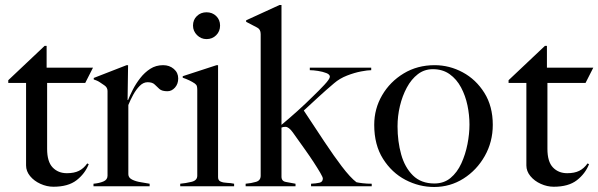

<svg xmlns="http://www.w3.org/2000/svg" viewBox="-20 -743 2387 766"><path d="M193 2Q167 2 141.5 -9.5Q116 -21 100 -40.5Q84 -60 84 -83V-412H13V-423L158 -560H166V-473H351L320 -412H168V-149Q168 -98 190 -75Q212 -52 247 -52Q276 -52 295 -61.5Q314 -71 328 -91L334 -88Q319 -50 285.5 -24Q252 2 193 2Z M353 0V-10Q376 -12 392.5 -19Q409 -26 409 -42V-380Q409 -394 396.5 -402.5Q384 -411 378 -415Q372 -419 366 -421.5Q360 -424 354 -426V-432L485 -483H491L489 -344H491Q498 -362 510 -385.5Q522 -409 539.5 -431.5Q557 -454 579.5 -468.5Q602 -483 631 -483Q656 -483 673.5 -468Q691 -453 691 -430Q691 -408 678 -393.5Q665 -379 648 -379Q626 -379 616 -388Q606 -397 597 -406Q588 -415 569 -415Q552 -415 537.5 -400.5Q523 -386 511.5 -365Q500 -344 492 -324V-48Q492 -34 507 -26.5Q522 -19 542 -16Q562 -13 577 -10V0Z M804 -587Q782 -587 766 -603Q750 -619 750 -641Q750 -664 765.5 -679Q781 -694 804 -694Q827 -694 842.5 -679Q858 -664 858 -641Q858 -618 842.5 -602.5Q827 -587 804 -587ZM699 0V-10Q721 -12 744 -17.5Q767 -23 767 -42V-385Q767 -393 765.5 -399Q764 -405 757 -410Q738 -423 709 -433V-439L844 -483H850V-36Q850 -23 860.5 -18.5Q871 -14 886 -13.5Q901 -13 914 -10V0Z M960 0V-10Q983 -12 1001.5 -17.5Q1020 -23 1020 -42V-607Q1020 -626 1006 -633Q992 -640 962 -656V-662L1095 -723H1103V-245Q1132 -269 1166 -299.5Q1200 -330 1229 -359Q1252 -381 1274 -404.5Q1296 -428 1296 -437Q1296 -446 1282 -451.5Q1268 -457 1249 -460Q1230 -463 1216 -463V-473H1461V-463Q1447 -463 1420.5 -458Q1394 -453 1364.5 -441.5Q1335 -430 1313 -411Q1281 -384 1250 -355.5Q1219 -327 1192 -302Q1236 -235 1275 -176.5Q1314 -118 1343 -80Q1378 -34 1402 -16Q1410 -14 1427 -12Q1444 -10 1463 -10V0H1221V-10Q1241 -11 1254.5 -14Q1268 -17 1268 -31Q1268 -36 1257.5 -54Q1247 -72 1231 -96.5Q1215 -121 1197.5 -145.5Q1180 -170 1166.5 -189Q1153 -208 1148 -215Q1132 -237 1119 -237Q1109 -237 1103 -234V-38Q1103 -20 1121 -17Q1139 -14 1159 -10V0Z M1712 3Q1652 3 1597.5 -25.5Q1543 -54 1508 -109.5Q1473 -165 1473 -245Q1473 -309 1504.5 -363Q1536 -417 1590.5 -450Q1645 -483 1714 -483Q1773 -483 1826 -454.5Q1879 -426 1912.5 -372.5Q1946 -319 1946 -245Q1946 -177 1914 -120.5Q1882 -64 1829 -30.5Q1776 3 1712 3ZM1713 -11Q1751 -11 1777.5 -33Q1804 -55 1820.5 -91Q1837 -127 1845 -168Q1853 -209 1853 -246Q1853 -284 1845 -322.5Q1837 -361 1819.5 -394Q1802 -427 1774 -447Q1746 -467 1707 -467Q1673 -467 1647 -447Q1621 -427 1603 -393.5Q1585 -360 1575.5 -320Q1566 -280 1566 -239Q1566 -179 1580.5 -127Q1595 -75 1627.5 -43Q1660 -11 1713 -11Z M2189 2Q2163 2 2137.5 -9.5Q2112 -21 2096 -40.5Q2080 -60 2080 -83V-412H2009V-423L2154 -560H2162V-473H2347L2316 -412H2164V-149Q2164 -98 2186 -75Q2208 -52 2243 -52Q2272 -52 2291 -61.5Q2310 -71 2324 -91L2330 -88Q2315 -50 2281.5 -24Q2248 2 2189 2Z"/></svg>

Font: Mulat Addis
Style: Regular
Weight: 400
Designer: Fasil fikreab
Version: Version 1.001; ttfautohint (v1.8.3)